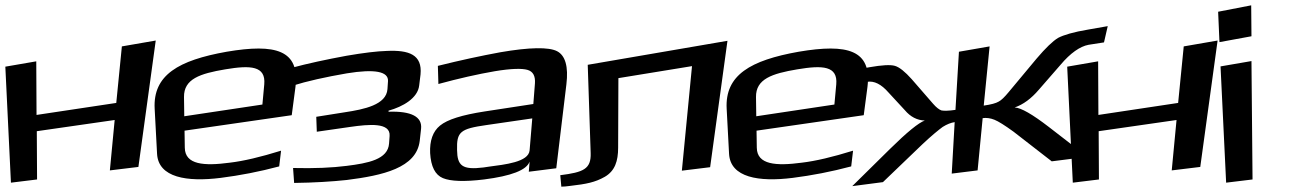

<svg xmlns="http://www.w3.org/2000/svg" viewBox="-75 -651 4899 720"><path d="M444 -25 509 -499 382 -477 361 -265 62 -220 61 -421 -55 -401 -34 34 64 22 63 -159 355 -201 337 -12Z M775 -457C595 -425 498 -370 505 -243L514 -74C519 15 626 32 753 16C824 7 897 -7 972 -27L979 -86C902 -62 838 -47 787 -41C690 -28 619 -33 618 -97L617 -161L1019 -219L1033 -325C1050 -464 958 -488 775 -457ZM770 -391C865 -407 922 -404 916 -335L909 -259L616 -215L615 -287C614 -355 675 -375 770 -391Z M1497 -331 1502 -372C1509 -446 1459 -464 1375 -460C1339 -459 1289 -453 1225 -442C1149 -428 1079 -413 1016 -396L1020 -329C1077 -347 1145 -362 1226 -376C1330 -393 1382 -383 1380 -347L1378 -317C1374 -258 1291 -241 1218 -230L1111 -213L1113 -157L1238 -175C1308 -185 1390 -193 1386 -141L1384 -113C1380 -53 1305 -39 1225 -29C1171 -22 1104 -19 1024 -21L1028 35C1103 34 1169 30 1225 24C1360 7 1487 -21 1499 -123L1504 -168C1509 -213 1468 -235 1382 -232V-236C1436 -251 1492 -283 1497 -331Z M2011 -20 2049 -335C2057 -401 2045 -443 2014 -459C1983 -475 1911 -474 1801 -455C1730 -442 1651 -425 1567 -404L1569 -336C1646 -357 1717 -373 1781 -384C1841 -394 1882 -395 1903 -389C1924 -383 1933 -366 1931 -338L1925 -261L1742 -233C1658 -220 1603 -203 1575 -180C1548 -158 1536 -123 1538 -77C1541 -26 1557 5 1586 17C1615 29 1666 31 1740 22C1842 9 1900 -13 1911 -45L1908 -7ZM1639 -88C1637 -157 1651 -168 1749 -182L1921 -207L1911 -87C1907 -43 1818 -34 1758 -26L1738 -23C1658 -13 1640 -30 1639 -88Z M2026 6 2030 49C2038 49 2050 48 2064 46C2124 39 2156 33 2193 12C2231 -10 2243 -47 2243 -97L2244 -358L2520 -403L2482 -11L2588 -24L2653 -498L2129 -408L2140 -77C2142 -17 2113 -5 2026 6Z M2920 -457C2740 -425 2643 -370 2650 -243L2659 -74C2664 15 2771 32 2898 16C2969 7 3042 -7 3117 -27L3124 -86C3047 -62 2983 -47 2932 -41C2835 -28 2764 -33 2763 -97L2762 -161L3164 -219L3178 -325C3195 -464 3103 -488 2920 -457ZM2915 -391C3010 -407 3067 -404 3061 -335L3054 -259L2761 -215L2760 -287C2759 -355 2820 -375 2915 -391Z M3508 -239C3481 -235 3464 -235 3455 -237C3447 -240 3436 -248 3424 -262L3344 -354C3319 -382 3298 -399 3281 -404C3264 -409 3232 -407 3186 -399L3124 -388L3127 -336L3176 -344C3203 -349 3230 -335 3257 -304L3318 -238C3339 -213 3364 -200 3393 -199C3370 -191 3326 -155 3263 -93L3121 47L3236 32L3384 -110C3419 -143 3445 -164 3460 -175C3476 -185 3491 -191 3505 -193L3494 0L3591 -12L3610 -208C3624 -210 3639 -208 3654 -202C3669 -196 3693 -181 3726 -157L3869 -46L4003 -63L3858 -175C3797 -222 3754 -247 3730 -248C3762 -259 3792 -281 3821 -315L3902 -408C3939 -452 3975 -477 4007 -483L4065 -492L4079 -553L4005 -540C3951 -531 3914 -520 3893 -509C3873 -497 3846 -471 3812 -431L3707 -305C3692 -287 3680 -275 3670 -270C3660 -264 3642 -259 3614 -255L3636 -477L3521 -457Z M4426 -25 4491 -499 4364 -477 4343 -265 4044 -220 4043 -421 3927 -401 3948 34 4046 22 4045 -159 4337 -201 4319 -12Z M4622 22 4618 -422 4502 -402 4523 34ZM4618 -515 4617 -631 4493 -607 4498 -493Z"/></svg>

Font: Gamestation Warped
Style: Regular
Weight: 400
Designer: Jonas Hecksher
Foundry: Jonas Hecksher, Playtypeª, e-types AS
Version: Version 1.003